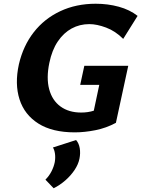

<svg xmlns="http://www.w3.org/2000/svg" viewBox="-20 -693 756 1027"><path d="M380 15Q260 15 185.5 -32Q111 -79 84.5 -161.5Q58 -244 81 -349Q104 -448 160.5 -520.5Q217 -593 302 -633Q387 -673 492 -673Q557 -673 615.5 -657Q674 -641 716 -608L639 -485Q597 -527 547.5 -545.5Q498 -564 458 -564Q406 -564 363 -540.5Q320 -517 289 -471Q258 -425 244 -357Q227 -276 243 -216Q259 -156 303.5 -123.5Q348 -91 414 -91Q451 -91 482 -101Q513 -111 543 -130L473 -60L511 -239H409L431 -341H666L600 -36Q548 -8 490 3.5Q432 15 380 15ZM267 314 223 268Q243 248 255.5 223.5Q268 199 273 174Q277 150 274 129Q271 108 263 96L387 56Q402 73 406.5 99.5Q411 126 405 156Q399 186 379 216Q359 246 330 271.5Q301 297 267 314Z"/></svg>

Font: Ysabeau Infant ExtraBold
Style: Italic
Weight: 800
Italic angle: -12°
Designer: Christian Thalmann (Catharsis Fonts)
Version: Version 2.001;gftools[0.9.30]; featfreeze: ss01,ss02,lnum